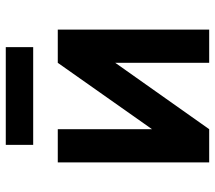

<svg xmlns="http://www.w3.org/2000/svg" viewBox="-59 -667 726 648"><g transform="rotate(-90 304.0 -343.0)"><path d="M80 0V-511H192V-193L416 -511H528V0H416V-317L192 0ZM139 -594V-686.5H469V-594Z"/></g></svg>

Font: Overpass SemiBold
Style: Regular
Weight: 600
Designer: Delve Withrington, Dave Bailey, Thomas Jockin
Foundry: Delve Fonts LLC
Version: Version 4.000